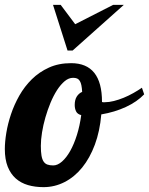

<svg xmlns="http://www.w3.org/2000/svg" viewBox="-40 -770 616 794"><path d="M556.2 -379.9Q526.9 -349.1 480.5 -327.6Q434.1 -306.2 378.9 -296.9Q373 -227.5 352.3 -171.9Q331.5 -116.2 299.8 -77.1Q268.1 -38.1 227.1 -17.1Q186 3.9 140.1 3.9Q105 3.9 75.7 -4.6Q46.4 -13.2 25.1 -32Q3.9 -50.8 -8.1 -80.8Q-20 -110.8 -20 -153.8Q-20 -183.1 -13.9 -220.5Q-7.8 -257.8 5.4 -297.4Q18.6 -336.9 40 -374.8Q61.5 -412.6 91.8 -442.4Q122.1 -472.2 162.4 -490.5Q202.6 -508.8 253.9 -508.8Q381.8 -508.8 381.8 -349.1V-348.1Q384.3 -347.2 386.7 -347.2Q389.2 -347.2 393.1 -347.2Q410.6 -347.2 430.9 -352.3Q451.2 -357.4 471.4 -365.7Q491.7 -374 511.2 -385Q530.8 -396 546.9 -407.2ZM295.9 -293.9Q280.3 -297.9 274.7 -309.3Q269 -320.8 269 -335.9Q269 -356.9 277.3 -370.4Q285.6 -383.8 299.8 -390.1Q298.8 -406.2 296.6 -417.2Q294.4 -428.2 290 -435.3Q285.6 -442.4 279.1 -445.3Q272.5 -448.2 262.2 -448.2Q244.1 -448.2 227.5 -434.3Q210.9 -420.4 196 -397.5Q181.2 -374.5 168.9 -345Q156.7 -315.4 147.7 -284.2Q138.7 -252.9 133.8 -222.4Q128.9 -191.9 128.9 -167Q128.9 -142.1 131.6 -126.5Q134.3 -110.8 140.4 -101.8Q146.5 -92.8 156.2 -89.4Q166 -85.9 180.2 -85.9Q198.2 -85.9 216.6 -102.1Q234.9 -118.2 250.5 -146Q266.1 -173.8 278.1 -211.9Q290 -250 295.9 -293.9ZM260.3 -561H239.3L179.2 -750H210.9L271 -669.9L428.2 -750H472.2Z"/></svg>

Font: Lobster
Style: Regular
Weight: 400
Designer: Pablo Impallari
Foundry: Pablo Impallari
Version: Version 1.007; ttfautohint (v1.1) -l 8 -r 50 -G 50 -x 14 -D 